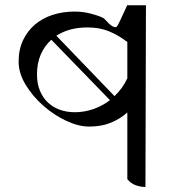

<svg xmlns="http://www.w3.org/2000/svg" viewBox="-20 -632 720 763"><path d="M558 111Q538 111 519 104Q500 97 486 80V-185Q458 -160 421 -144.5Q384 -129 334 -129Q292 -129 243 -152Q194 -175 152 -212Q110 -249 82 -295Q54 -341 54 -387Q54 -435 71.5 -472Q89 -509 119 -534.5Q149 -560 189.5 -573Q230 -586 276 -586Q310 -586 340 -578Q389 -565 396 -556Q431 -516 444 -526Q448 -528 486 -612L484 -611H560ZM277 -186Q315 -186 351 -198.5Q387 -211 417 -234L184 -474Q157 -450 142 -415.5Q127 -381 127 -336Q127 -300 138.5 -272Q150 -244 170 -225Q190 -206 217.5 -196Q245 -186 277 -186ZM486 -465Q451 -492 413.5 -507.5Q376 -523 327 -523Q255 -523 204 -490L435 -250Q451 -265 464 -283Q477 -301 486 -321Z"/></svg>

Font: uguzrati15
Style: Book
Weight: 400
Designer: Jelle Bosma - Monotype Design Team, Universal Thirst
Foundry: Monotype Imaging Inc.
Version: Version 2.106